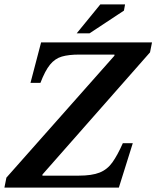

<svg xmlns="http://www.w3.org/2000/svg" viewBox="-26 -849 708 869"><path d="M512 0H-6L3 -45L492 -597V-602H333Q285 -602 254 -593Q223 -584 200.5 -556.5Q178 -529 157 -474H112L160 -657H662L653 -612L166 -59V-54H330Q390 -54 425 -68Q460 -82 483 -114.5Q506 -147 530 -201H575ZM379 -698H321L428 -829H540L535 -801Z"/></svg>

Font: STIX Two Text SemiBold
Style: Italic
Weight: 600
Italic angle: -12°
Designer: Ross Mills, John Hudson & Paul Hanslow, Tiro Typeworks Ltd; with prior portions MicroPress Inc. and Coen Hoffman, Elsevi
Foundry: Tiro Typeworks Ltd
Version: Version 2.13 b171